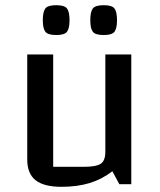

<svg xmlns="http://www.w3.org/2000/svg" viewBox="-20 -710 616 740"><path d="M486 -500V0H440L413 -50Q373 -19 325.5 -4.5Q278 10 217 10Q149 10 117 -15.5Q85 -41 85 -95V-500H185V-67H301Q351 -67 368.5 -79Q386 -91 386 -125V-500ZM380 -575Q347 -575 337.5 -588Q328 -601 328 -632Q328 -664 337.5 -677Q347 -690 380 -690Q412 -690 421.5 -677Q431 -664 431 -632Q431 -601 421.5 -588Q412 -575 380 -575ZM197 -575Q164 -575 154.5 -588Q145 -601 145 -632Q145 -664 154.5 -677Q164 -690 197 -690Q229 -690 238.5 -677Q248 -664 248 -632Q248 -601 238.5 -588Q229 -575 197 -575Z"/></svg>

Font: Changa
Style: Regular
Weight: 400
Designer: Eduardo Rodriguez Tunni
Foundry: Eduardo Rodriguez Tunni
Version: Version 3.003